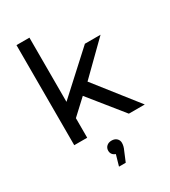

<svg xmlns="http://www.w3.org/2000/svg" viewBox="-237 -856 1091 1233"><g transform="rotate(-30 308.0 -239.5)"><path d="M297 -247 496 0H614L369 -311L592 -530H476L187 -266V-742H91V0H187V-145ZM350 107C340.7 98.3 328.3 94 313 94C297.7 94 285.3 98.3 276 107C266.7 115.7 262 126.7 262 140C262 150.7 264.8 159.7 270.5 167C276.2 174.3 284 179.7 294 183L271 263H321L351 191C359.7 173 364 156 364 140C364 126.7 359.3 115.7 350 107Z"/></g></svg>

Font: ICO Headline
Style: Regular
Weight: 500
Designer: Julieta Ulanovsky
Foundry: Julieta Ulanovsky
Version: Version 7.200